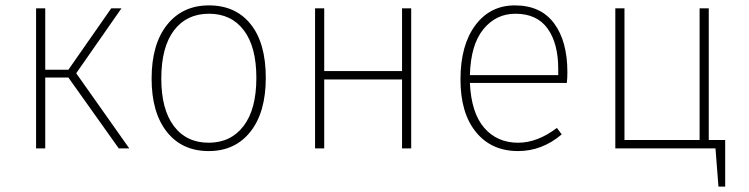

<svg xmlns="http://www.w3.org/2000/svg" viewBox="-20 -551 2781 713"><path d="M263 -279 460 0H421L234 -263H148V0H114V-520H148V-292H234L393 -520H431Z M579 -259Q579 -145 625.5 -83Q672 -21 755 -21Q837 -21 884.5 -83Q932 -145 932 -262Q932 -377 885.5 -438.5Q839 -500 756 -500Q673 -500 626 -438Q579 -376 579 -259ZM756 -531Q855 -531 911 -461Q967 -391 967 -262Q967 -134 910 -62Q853 10 755 10Q656 10 599.5 -61.5Q543 -133 543 -259Q543 -387 600.5 -459Q658 -531 756 -531Z M1473 -256H1184V0H1150V-520H1184V-287H1473V-520H1507V0H1473Z M2053 -272V-295Q2053 -390 2013.5 -445Q1974 -500 1894 -500Q1822 -500 1775 -442.5Q1728 -385 1725 -272ZM2087 -283Q2087 -261 2085 -243H1725Q1730 -132 1778 -76.5Q1826 -21 1904 -21Q1976 -21 2048 -76L2066 -52Q1993 10 1904 10Q1805 10 1747.5 -60.5Q1690 -131 1690 -256Q1690 -383 1745 -457Q1800 -531 1892 -531Q1988 -531 2037.5 -464.5Q2087 -398 2087 -283Z M2673 -31V142H2648L2637 0H2265V-520H2299V-31H2578V-520H2612V-31Z"/></svg>

Font: FiraSans
Style: Regular
Weight: 200
Designer: Carrois Corporate & Edenspiekermann AG
Foundry: Carrois Corporate GbR & Edenspiekermann AG
Version: Version 3.106;PS 003.106;hotconv 1.0.70;makeotf.lib2.5.58329